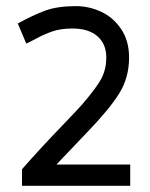

<svg xmlns="http://www.w3.org/2000/svg" viewBox="-20 -601 486 621"><path d="M226.2 -581.2Q267.5 -581.2 306.9 -563.1Q346.2 -545 371.9 -506.9Q397.5 -468.8 397.5 -415Q397.5 -350 365.6 -298.8Q333.8 -247.5 260 -171.2L162.5 -68.8H401.2V0H51.2V-53.8Q113.8 -125 187.5 -201.2Q240 -256.2 245 -262.5Q293.8 -318.8 308.8 -348.8Q323.8 -378.8 323.8 -415Q323.8 -458.8 295 -483.8Q266.2 -508.8 215 -508.8Q176.2 -508.8 149.4 -499.4Q122.5 -490 99.4 -477.5Q76.2 -465 65 -460L37.5 -525Q87.5 -552.5 126.9 -566.9Q166.2 -581.2 226.2 -581.2Z"/></svg>

Font: Cambay
Style: Regular
Weight: 400
Designer: Pooja Saxena
Foundry: Pooja Saxena
Version: Version 1.181;PS 001.181;hotconv 1.0.70;makeotf.lib2.5.58329